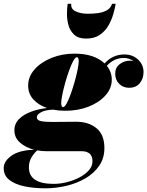

<svg xmlns="http://www.w3.org/2000/svg" viewBox="-105 -760 798 1040"><path d="M281 -739.5Q277.5 -712 304.2 -698.8Q331 -685.5 371.5 -685.5Q398.5 -685.5 425.5 -689Q452.5 -692.5 473.2 -703.8Q494 -715 502 -739.5H521.5Q518 -717 509 -685Q500 -653 482.8 -622.5Q465.5 -592 436 -571.5Q406.5 -551 361.5 -551Q320 -551 297.5 -571.5Q275 -592 266.2 -622.5Q257.5 -653 257.8 -685Q258 -717 261.5 -739.5ZM249 -160Q214 -160 182.5 -166Q139.5 -164.5 117 -151.8Q94.5 -139 94.5 -125.5Q94.5 -108.5 116.2 -104Q138 -99.5 177 -99.5Q194.5 -99.5 219.8 -99.8Q245 -100 269.5 -100.2Q294 -100.5 308 -100.5Q375.5 -100.5 418 -65.2Q460.5 -30 460.5 42Q460.5 96.5 432.5 137.5Q404.5 178.5 358 205.8Q311.5 233 254.8 246.5Q198 260 140 260Q78.5 260 27.2 249.2Q-24 238.5 -54.5 214.5Q-85 190.5 -85 150.5Q-85 113.5 -43 83.5Q-1 53.5 80 51Q34.5 39.5 3.8 12.8Q-27 -14 -27 -54Q-27 -90.5 -1.2 -115.8Q24.5 -141 65 -155.5Q105.5 -170 149.5 -175Q103 -191 75.2 -222Q47.5 -253 47.5 -296.5Q47.5 -344.5 82 -383.8Q116.5 -423 173.8 -446.2Q231 -469.5 299 -469.5Q404.5 -469.5 461.5 -416.5Q505 -465 569 -465Q613.5 -465 643 -437.2Q672.5 -409.5 672.5 -369.5Q672.5 -334 652 -309.2Q631.5 -284.5 594 -284.5Q562 -284.5 540.5 -306Q519 -327.5 519 -361.5Q519 -394 543.8 -412.8Q568.5 -431.5 600 -431.5Q609 -431.5 619.5 -428.5Q594.5 -446 565.5 -446Q512.5 -446 473.5 -403.5Q500.5 -370.5 500.5 -328.5Q500.5 -281 466 -242.8Q431.5 -204.5 374.5 -182.2Q317.5 -160 249 -160ZM236.5 -180Q245.5 -180 256.5 -200.5Q267.5 -221 279 -253.2Q290.5 -285.5 300.2 -320.5Q310 -355.5 315.8 -385Q321.5 -414.5 321.5 -429Q321.5 -437.5 319.2 -443.8Q317 -450 311.5 -450Q302.5 -450 291.5 -429.5Q280.5 -409 269 -377Q257.5 -345 247.8 -310Q238 -275 232.2 -245.5Q226.5 -216 226.5 -201.5Q226.5 -193 228.8 -186.5Q231 -180 236.5 -180ZM51.5 146.5Q51.5 236 185.5 236Q220.5 236 257.2 226.8Q294 217.5 325.5 201Q357 184.5 376.5 162.2Q396 140 396 114Q396 59 336.5 59H146.5Q121 59 97 54.5Q82.5 66 67 90.2Q51.5 114.5 51.5 146.5Z"/></svg>

Font: Bodoni* 11pt Fatface
Style: Italic
Weight: 900
Italic angle: -13°
Version: Version 2.3